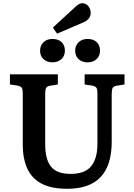

<svg xmlns="http://www.w3.org/2000/svg" viewBox="-20 -1164 836 1198"><path d="M400 14Q299 14 238 -19Q177 -52 149.5 -114Q122 -176 122 -261V-581Q122 -606 116 -616Q110 -626 89 -630L42 -637V-700H341V-637L292 -629Q274 -626 268 -615.5Q262 -605 262 -579V-264Q262 -169 298.5 -124Q335 -79 421 -79Q510 -79 549 -127Q588 -175 588 -268V-581Q588 -607 581.5 -616.5Q575 -626 554 -630L508 -637V-700H757V-637L708 -629Q689 -626 683 -615.5Q677 -605 677 -577V-279Q677 14 400 14ZM336 -954 310 -992 449 -1120Q474 -1144 492 -1144Q517 -1144 531.5 -1125Q546 -1106 546 -1084Q546 -1043 497 -1023ZM526 -775Q492 -775 470.5 -795Q449 -815 449 -848Q449 -880 470.5 -900.5Q492 -921 526 -921Q563 -921 583.5 -901Q604 -881 604 -848Q604 -815 582.5 -795Q561 -775 526 -775ZM307 -775Q273 -775 251.5 -795Q230 -815 230 -848Q230 -880 251.5 -900.5Q273 -921 307 -921Q344 -921 364.5 -901Q385 -881 385 -848Q385 -815 363 -795Q341 -775 307 -775Z"/></svg>

Font: Literata SemiBold
Style: Regular
Weight: 600
Designer: Latin by Veronika Burian and Jose Scaglione. Greek by Irene Vlachou. Cyrillic by Vera Evstafieva.
Foundry: TypeTogether
Version: Version 3.103; ttfautohint (v1.8.4.7-5d5b);gftools[0.9.29]